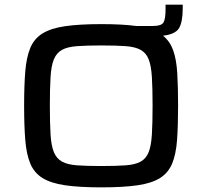

<svg xmlns="http://www.w3.org/2000/svg" viewBox="-20 -800 873 828"><path d="M417 8Q322 8 260.5 -1Q199 -10 163 -32.5Q127 -55 110.5 -95Q94 -135 89 -196Q84 -257 84 -344Q84 -431 89 -492Q94 -553 110.5 -593Q127 -633 163 -655.5Q199 -678 260.5 -687Q322 -696 417 -696Q462 -696 499.5 -694Q537 -692 567 -688H640Q676 -688 685 -703Q694 -718 694 -762V-780H768V-765Q768 -705 752 -678.5Q736 -652 683 -646Q713 -622 727 -582.5Q741 -543 744.5 -484Q748 -425 748 -344Q748 -257 743.5 -196Q739 -135 722.5 -95Q706 -55 670.5 -32.5Q635 -10 573.5 -1Q512 8 417 8ZM417 -84Q481 -84 522 -87Q563 -90 586.5 -103Q610 -116 621 -143.5Q632 -171 635 -220Q638 -269 638 -344Q638 -419 635 -468Q632 -517 621 -544.5Q610 -572 586.5 -585Q563 -598 522 -601Q481 -604 417 -604Q354 -604 312.5 -601Q271 -598 247.5 -585Q224 -572 212.5 -544.5Q201 -517 198 -468Q195 -419 195 -344Q195 -269 198 -220Q201 -171 212.5 -143.5Q224 -116 247.5 -103Q271 -90 312.5 -87Q354 -84 417 -84Z"/></svg>

Font: Saira Expanded Medium
Style: Regular
Weight: 500
Width: 7
Designer: Hector Gatti with collaboration of the Omnibus-Type team
Foundry: Omnibus-Type
Version: Version 1.100; ttfautohint (v1.8.3)